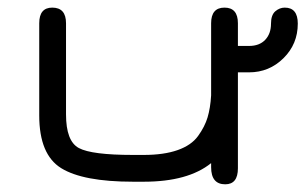

<svg xmlns="http://www.w3.org/2000/svg" viewBox="-20 -477 802 504"><path d="M357.4 -70.3Q410.2 -70.3 446.3 -83Q482.4 -95.7 500 -120.1Q517.6 -144.5 524.9 -168.9Q532.2 -193.4 534.2 -226.6V-416Q534.2 -457 569.3 -457Q604.5 -457 604.5 -416V-356.4H633.8Q661.1 -356.4 676.3 -372.6Q691.4 -388.7 691.4 -415Q691.4 -437.5 702.6 -447.3Q713.9 -457 727.5 -457Q761.7 -457 761.7 -415Q761.7 -361.3 724.1 -324.2Q686.5 -287.1 633.8 -287.1H604.5V-35.2Q604.5 6.8 571.3 6.8Q534.2 6.8 534.2 -38.1V-48.8Q473.6 0 357.4 0H329.1Q198.2 0 140.6 -35.6Q83 -71.3 83 -173.8V-416Q83 -457 117.2 -457Q153.3 -457 153.3 -416V-176.8Q153.3 -106.4 187 -88.4Q220.7 -70.3 329.1 -70.3Z"/></svg>

Font: Jura
Style: DemiBold
Weight: 600
Version: Version 2.4